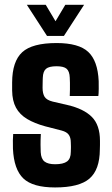

<svg xmlns="http://www.w3.org/2000/svg" viewBox="-20 -794 478 823"><path d="M216 9.5Q120.5 9.5 80 -29.2Q39.5 -68 35.5 -156.5Q35 -176.5 35.2 -193.2Q35.5 -210 36.5 -219.5H155Q153.5 -190 153.8 -172.8Q154 -155.5 154.5 -142Q156 -113 171 -101.5Q186 -90 216 -90Q251.5 -90 267.5 -102Q283.5 -114 283.5 -143Q284 -156 284 -160Q284 -164 284 -167.8Q284 -171.5 283.5 -183.5Q283.5 -203.5 275 -216Q266.5 -228.5 244 -234.5L174 -252.5Q128 -265 96.2 -284Q64.5 -303 48.5 -332.5Q32.5 -362 32 -406Q32 -416 32 -424.2Q32 -432.5 32 -441Q32.5 -531 75.2 -570.2Q118 -609.5 222.5 -609.5Q317.5 -609.5 358.2 -571.5Q399 -533.5 403 -446.5Q403.5 -436 403.2 -413.5Q403 -391 401.5 -382.5H279Q279.5 -394 279.8 -409.2Q280 -424.5 279.8 -438.8Q279.5 -453 279 -461.5Q278 -488 265.8 -499Q253.5 -510 222.5 -510Q190 -510 177.2 -499Q164.5 -488 163.5 -461.5Q163.5 -458 163 -448.5Q162.5 -439 162.5 -418Q162.5 -393 171.2 -379Q180 -365 206 -358.5L268.5 -344Q338.5 -328 373.5 -293Q408.5 -258 408.5 -190.5Q408.5 -181 408.5 -172Q408.5 -163 408 -153Q407.5 -66.5 363.5 -28.5Q319.5 9.5 216 9.5ZM181.5 -640 95 -773.5H176L218 -703L260 -773.5H340.5L254 -640Z"/></svg>

Font: Big Shoulders Text Thin ExtraBold
Style: Regular
Weight: 800
Version: Version 2.002